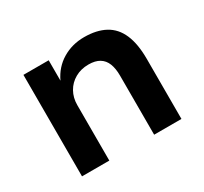

<svg xmlns="http://www.w3.org/2000/svg" viewBox="-111 -662 865 816"><g transform="rotate(-30 321.0 -254.0)"><path d="M78 0V-498H202V-398Q227 -451 274.5 -479.5Q322 -508 381 -508Q442 -508 483.5 -485.5Q525 -463 545.5 -415.5Q566 -368 566 -295V0H432V-290Q432 -325 422.5 -349Q413 -373 392.5 -385.5Q372 -398 339 -398Q302 -398 273 -381.5Q244 -365 228 -336.5Q212 -308 212 -272V0Z"/></g></svg>

Font: Nunito Sans 8pt
Style: Bold
Weight: 700
Version: Version 3.101;gftools[0.9.27]